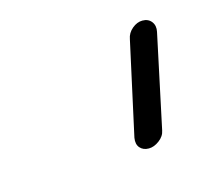

<svg xmlns="http://www.w3.org/2000/svg" viewBox="-44 -739 290 274"><g transform="rotate(-15 101.0 -601.5)"><path d="M147 -512.2Q138.7 -512.2 134 -517.6Q129.4 -522.9 130.9 -532.2L161.1 -669.9Q162.6 -678.7 169.9 -684.8Q177.2 -690.9 185.1 -690.9Q193.8 -690.9 198.5 -684.8Q203.1 -678.7 201.2 -669.9L171.9 -532.2Q170.4 -523.9 162.6 -518.1Q154.8 -512.2 147 -512.2Z"/></g></svg>

Font: Comic Neue Light
Style: Italic
Weight: 300
Italic angle: -12°
Designer: Craig Rozynski
Foundry: Craig Rozynski
Version: Version 2.003;hotconv 1.0.109;makeotfexe 2.5.65596